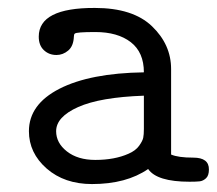

<svg xmlns="http://www.w3.org/2000/svg" viewBox="-20 -460 550 486"><path d="M53.2 -127.9Q53.2 -195.8 130.6 -235.4Q208 -274.9 344.2 -276.9Q344.2 -327.6 311 -353.3Q277.8 -378.9 221.2 -378.9Q196.3 -378.9 184.1 -377.9Q171.9 -377 169.4 -375Q167 -373 167 -367.2Q166 -343.3 152.6 -332Q139.2 -320.8 123 -320.8Q104 -320.8 91.1 -333Q78.1 -345.2 78.1 -367.2Q78.1 -440.4 220.2 -439.9Q316.4 -439.9 364.7 -393.6Q413.1 -347.2 413.1 -285.2V-68.8Q431.2 -61 469.2 -61Q509.3 -61 508.8 -30.8Q508.8 -15.6 501.5 -8.8Q494.1 -2 485.6 -1Q477.1 0 460 0Q377 0 355 -32.2Q299.8 5.9 212.9 5.9Q143.1 5.9 98.1 -33.4Q53.2 -72.8 53.2 -127.9ZM122.1 -127.9Q122.1 -98.1 149.4 -76.7Q176.8 -55.2 221.2 -55.2Q270 -55.2 305.2 -70.8Q323.2 -78.6 332 -90.8Q340.8 -103 342.5 -111.1Q344.2 -119.1 344.2 -133.8V-217.8Q233.4 -213.9 177.7 -189Q122.1 -164.1 122.1 -127.9Z"/></svg>

Font: CMU Typewriter Text Variable Width
Style: Medium
Weight: 500
Version: Version 0.7.0